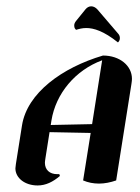

<svg xmlns="http://www.w3.org/2000/svg" viewBox="-20 -565 436 596"><path d="M346.2 -433.3C351.1 -438 352.1 -442.4 352.1 -447.3C352.1 -452.1 350.1 -457.3 346.2 -461.2L282.5 -535.6C277.1 -541.7 270 -545.4 263.2 -545.4C257.1 -545.4 250.7 -542.5 245.8 -536.6L216.3 -500.2C212.9 -496.1 210.4 -491.2 210.4 -486.3C210.4 -478.3 212.9 -475.1 216.3 -472.4C225.1 -475.1 235.1 -478 247.8 -478C270.8 -478 301.8 -468.8 346.2 -433.3ZM137.5 -177 139.6 -190.4C153.1 -275.1 214.1 -347.2 297.1 -377.9L265.9 -179.7ZM27.8 -42.5C27.8 -12.5 57.1 10.7 96.9 10.7C122.1 10.7 144.5 -0.5 166 -18.8L164.1 -24.4C161.9 -24.2 159.7 -24.4 157.5 -24.4C133.8 -24.4 119.4 -38.1 119.4 -59.8C119.4 -62.5 120.1 -68.1 121.1 -74.2L133.8 -154.8L261.5 -152.3L238 -4.9C253.4 1.7 269.8 4.9 287.4 4.9C304.9 4.9 323 1.2 340.6 -4.9L387.9 -303.7C389.2 -311.5 389.6 -316.9 389.6 -320.3C389.6 -361.1 351.8 -392.6 299.6 -392.6C173.1 -355.2 64.2 -276.4 48.3 -175.8L29.3 -55.7C28.3 -49.3 27.8 -44.9 27.8 -42.5Z"/></svg>

Font: RisaltypS01
Style: Medium
Weight: 500
Italic angle: -9°
Designer: gluk
Foundry: gluk
Version: Version 0.24